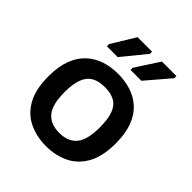

<svg xmlns="http://www.w3.org/2000/svg" viewBox="-203 -860 1003 1003"><g transform="rotate(45 299.0 -358.5)"><path d="M299 12Q230 12 173.5 -14.5Q117 -41 83.5 -100Q50 -159 50 -256Q50 -328 69.5 -379Q89 -430 123.5 -461.5Q158 -493 202.5 -507.5Q247 -522 299 -522Q350 -522 395 -507.5Q440 -493 474.5 -461.5Q509 -430 528 -379Q547 -328 547 -256Q547 -159 513.5 -100Q480 -41 423.5 -14.5Q367 12 299 12ZM299 -86Q364 -86 396.5 -125.5Q429 -165 429 -256Q429 -318 415 -355Q401 -392 372 -408Q343 -424 299 -424Q255 -424 226 -408Q197 -392 182.5 -355Q168 -318 168 -256Q168 -165 201 -125.5Q234 -86 299 -86ZM155 -582V-598L235 -729H342V-713L235 -582ZM330 -582V-598L415 -729H522V-713L410 -582Z"/></g></svg>

Font: AR One Sans SemiBold
Style: Regular
Weight: 600
Designer: Niteesh Yadav
Foundry: Niteesh Yadav
Version: Version 1.001;gftools[0.9.33]